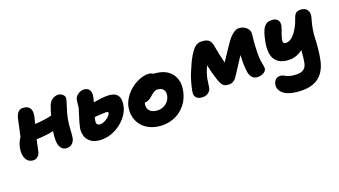

<svg xmlns="http://www.w3.org/2000/svg" viewBox="-66 -1173 3469 1967"><g transform="rotate(-20 1668.5 -190.0)"><path d="M140.1 -46.9Q85.4 -46.9 59.8 -93Q34.2 -139.2 48.8 -214.8Q61 -273.4 91.8 -315.9Q98.1 -346.7 112.1 -408.4Q126 -470.2 131.8 -499Q140.1 -538.1 159.4 -563Q178.7 -587.9 210.9 -587.9Q266.6 -587.9 288.1 -555.9Q309.6 -523.9 297.9 -466.8Q294.9 -454.1 287.8 -426Q280.8 -397.9 278.8 -390.1Q386.2 -395.5 461.9 -415Q476.6 -471.2 496.1 -521Q508.3 -552.2 535.9 -572Q563.5 -591.8 597.2 -591.8Q627.9 -591.8 649.9 -571Q671.9 -550.3 667 -523.9Q663.6 -504.4 642.6 -440.7Q621.6 -377 611.8 -326.2Q601.6 -275.9 598.9 -213.1Q596.2 -150.4 590.8 -125Q584.5 -91.3 561.8 -69.1Q539.1 -46.9 502.9 -46.9Q463.4 -46.9 441.9 -75.4Q420.4 -104 418.2 -150.9Q416 -197.8 425.8 -258.8Q350.6 -241.2 240.2 -237.8Q238.3 -228.5 228.8 -188.2Q219.2 -147.9 212.9 -115.2Q207.5 -85.9 187 -66.4Q166.5 -46.9 140.1 -46.9Z M870.1 -5.9Q833 -5.9 802.7 -14.2Q772.5 -22.5 753.2 -36.9Q733.9 -51.3 719.7 -70.3Q705.6 -89.4 700.4 -111.1Q695.3 -132.8 693.8 -155.8Q692.4 -178.7 698.2 -200.2Q707.5 -245.6 729.5 -313Q751.5 -380.4 754.4 -394Q757.3 -411.6 759.5 -438Q761.7 -464.4 766.1 -482.9Q770 -505.9 799.1 -528.8Q828.1 -551.8 863.3 -551.8Q904.3 -551.8 923.8 -524.2Q943.4 -496.6 933.1 -446.8Q929.2 -424.3 919.4 -393.1Q1010.7 -409.2 1069.3 -409.2Q1147 -409.2 1177.7 -370.8Q1208.5 -332.5 1193.4 -254.9Q1180.7 -191.4 1131.8 -133.8Q1083 -76.2 1012.5 -41Q941.9 -5.9 870.1 -5.9ZM875.5 -245.1Q875 -241.7 872.8 -231.4Q870.6 -221.2 869.6 -216.6Q868.7 -211.9 867.7 -202.6Q866.7 -193.4 867.7 -188.7Q868.7 -184.1 871.1 -177.5Q873.5 -170.9 878.2 -167.5Q882.8 -164.1 890.4 -161.6Q897.9 -159.2 908.2 -159.2Q940.9 -159.2 980.2 -186.3Q1019.5 -213.4 1024.4 -241.2Q1025.9 -249.5 1018.1 -252.2Q1010.3 -254.9 992.2 -254.9Q960.9 -254.9 876.5 -248Z M1508.3 68.8Q1437.5 68.8 1380.4 44.9Q1323.2 21 1288.1 -19.3Q1252.9 -59.6 1239 -114.3Q1225.1 -168.9 1237.3 -229Q1246.6 -276.9 1277.6 -322.8Q1308.6 -368.7 1349.9 -401.9Q1391.1 -435.1 1440.4 -455.6Q1489.7 -476.1 1534.2 -476.1Q1571.8 -476.1 1594.2 -459Q1723.1 -453.1 1782.7 -378.2Q1842.3 -303.2 1819.3 -189Q1804.2 -111.3 1758.5 -52.2Q1712.9 6.8 1647.7 37.8Q1582.5 68.8 1508.3 68.8ZM1406.2 -202.1Q1396.5 -152.3 1425.5 -122.1Q1454.6 -91.8 1514.2 -91.8Q1564 -91.8 1601.8 -122.3Q1639.6 -152.8 1649.4 -201.2Q1657.7 -243.2 1636 -268.6Q1614.3 -293.9 1571.3 -293.9Q1566.9 -293.9 1562.7 -293.5Q1558.6 -293 1554.2 -291.3Q1549.8 -289.6 1546.6 -288.6Q1543.5 -287.6 1538.3 -284.4Q1533.2 -281.2 1530.5 -279.5Q1527.8 -277.8 1522 -273.2Q1516.1 -268.6 1513.4 -266.6Q1510.7 -264.6 1503.4 -258.5Q1496.1 -252.4 1493.2 -250Q1467.3 -228 1450 -220Q1432.6 -211.9 1409.2 -211.9Q1408.7 -210.4 1407.7 -207Q1406.7 -203.6 1406.2 -202.1Z M1992.2 -61Q1941.4 -61 1919.2 -85.7Q1897 -110.4 1906.2 -154.8Q1924.8 -253.4 1960 -340.8Q2001 -442.4 2036.4 -501Q2071.8 -559.6 2100.3 -580.8Q2128.9 -602.1 2161.1 -602.1Q2212.9 -602.1 2240 -584.2Q2267.1 -566.4 2275.9 -519Q2294.9 -407.2 2318.8 -317.9Q2343.3 -356 2386.7 -420.2Q2430.2 -484.4 2439 -497.1Q2470.2 -543.5 2505.9 -571.3Q2541.5 -599.1 2568.8 -599.1Q2615.2 -599.1 2649.9 -570.8Q2669.9 -553.7 2677.2 -534.9Q2684.6 -516.1 2681.2 -484.9Q2666 -366.2 2668 -252Q2668 -222.7 2677.5 -177.2Q2687 -131.8 2684.1 -117.2Q2678.7 -92.8 2652.3 -77.4Q2626 -62 2588.9 -62Q2554.7 -62 2531.5 -84.2Q2508.3 -106.4 2502 -148.9Q2490.7 -234.9 2497.1 -335Q2435.5 -237.8 2375 -147Q2356.9 -119.1 2335.9 -105Q2314.9 -90.8 2286.1 -90.8Q2242.2 -90.8 2222.7 -111.1Q2203.1 -131.3 2186 -180.2Q2159.7 -258.8 2139.2 -353Q2109.4 -288.1 2096.2 -229Q2091.8 -205.6 2087.2 -171.4Q2082.5 -137.2 2081.1 -128.9Q2075.2 -99.1 2050 -80.1Q2024.9 -61 1992.2 -61Z M2974.1 222.2Q2904.8 222.2 2853 209Q2801.3 195.8 2773.7 173.8Q2746.1 151.9 2735.1 125.5Q2724.1 99.1 2729.5 70.8Q2743.2 4.9 2805.2 4.9Q2819.8 4.9 2835.4 11.7Q2851.1 18.6 2864.5 26.9Q2877.9 35.2 2908 42Q2938 48.8 2978.5 48.8Q3068.8 48.8 3084.5 -34.2Q3094.2 -82 3100.6 -168.9Q3033.2 -117.2 2959.5 -117.2Q2849.6 -117.2 2803.5 -181.9Q2757.3 -246.6 2784.2 -381.8Q2794.9 -437 2808.1 -473.4Q2821.3 -509.8 2837.6 -528.8Q2854 -547.9 2871.1 -554.9Q2888.2 -562 2911.1 -562Q2962.4 -562 2981.9 -536.6Q3001.5 -511.2 2994.1 -474.1Q2990.7 -458.5 2980.7 -431.2Q2970.7 -403.8 2962.9 -381.8Q2955.1 -359.9 2950.4 -338.1Q2945.8 -316.4 2952.6 -304.2Q2959.5 -292 2979.5 -292Q3030.8 -292 3077.9 -351.8Q3125 -411.6 3153.3 -499Q3164.1 -532.2 3181.6 -546.6Q3199.2 -561 3231.4 -561Q3279.3 -561 3303.2 -528.6Q3327.1 -496.1 3309.6 -439Q3291.5 -381.8 3283.2 -327.1Q3274.9 -272.5 3273.9 -233.2Q3272.9 -193.8 3267.3 -132.3Q3261.7 -70.8 3249.5 -8.8Q3203.6 222.2 2974.1 222.2Z"/></g></svg>

Font: Shantell Sans Bouncy
Style: Italic
Weight: 800
Italic angle: -11.31°
Designer: Stephen Nixon, Anya Danilova, Shantell Martin
Foundry: Arrow Type
Version: Version 1.006;[9816181b4]